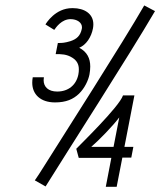

<svg xmlns="http://www.w3.org/2000/svg" viewBox="-20 -706 604 724"><path d="M103.5 -414.6C102.1 -407.7 101.6 -400.4 101.6 -394C101.6 -350.6 132.3 -319.8 187.5 -319.8C229.5 -319.8 256.3 -332 277.8 -352.5C299.3 -373.5 313 -402.8 317.4 -425.3C319.3 -435.5 320.3 -445.8 320.3 -455.1C320.3 -485.8 308.6 -510.3 278.8 -525.9C304.7 -536.6 324.2 -565.4 330.6 -599.1C331.5 -604.5 332 -609.4 332 -614.3C332 -654.8 297.4 -675.3 254.9 -675.3H252C188 -675.3 153.8 -617.7 151.4 -613.8L184.6 -593.3C191.4 -603 212.4 -633.8 246.1 -633.8C270.5 -633.8 289.1 -621.1 289.1 -603C289.1 -601.6 289.1 -599.6 288.6 -597.7C283.2 -570.8 269 -558.6 245.6 -550.8C225.1 -544.4 212.9 -543.9 202.6 -543.9H198.2L189.9 -502C210.9 -502 231.4 -502 252.9 -488.3C270 -477.5 277.3 -463.4 277.3 -444.3C277.3 -438.5 276.9 -431.6 275.4 -424.8C267.6 -385.7 237.8 -360.8 195.8 -360.8C161.6 -360.8 144.5 -378.9 144.5 -403.8C144.5 -407.2 145 -410.6 145.5 -414.6ZM408.2 -152.3H324.2C353.5 -177.7 403.8 -229 429.7 -263.2ZM267.6 -145 276.9 -110.8H399.9L378.9 -1.5H419.9L441.4 -111.8H475.1L482.9 -152.3H449.2L486.8 -346.2H443.8C429.7 -303.2 278.8 -157.2 267.6 -145ZM111.3 -25.9 151.9 -2.9C237.3 -140.6 463.9 -492.2 564.5 -664.1L523.9 -685.5C443.8 -545.9 215.8 -190.4 147 -80.6C134.8 -60.1 115.7 -32.2 111.3 -25.9Z"/></svg>

Font: Fantasque Sans Mono
Style: RegItalic
Weight: 400
Italic angle: -11°
Monospace: yes
Designer: Jany Belluz
Version: Version 1.6.3